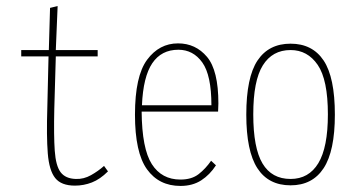

<svg xmlns="http://www.w3.org/2000/svg" viewBox="-20 -603 1165 633"><path d="M227 9Q182 9 162 -16Q142 -41 137.5 -97.5Q133 -154 136 -248L140 -417H50V-438H141L145 -577L170 -583L164 -438H302V-417H164L159 -244Q157 -156 160.5 -106Q164 -56 180 -35Q196 -14 230 -13Q256 -12 280 -25.5Q304 -39 323 -56L336 -38Q310 -12 283 -1.5Q256 9 227 9Z M575 10Q504 10 464.5 -45Q425 -100 425 -225Q425 -352 465 -406Q505 -460 567 -460Q625 -460 662.5 -415.5Q700 -371 700 -262Q700 -253 699.5 -248Q699 -243 699 -235H447Q448 -113 480.5 -62Q513 -11 575 -11Q612 -11 635 -29Q658 -47 676 -73L692 -58Q672 -27 643.5 -8.5Q615 10 575 10ZM448 -256H677Q677 -355 647 -397Q617 -439 568 -439Q512 -439 482 -394.5Q452 -350 448 -256Z M938 8Q865 8 828.5 -48.5Q792 -105 792 -225Q792 -348 829 -403.5Q866 -459 938 -459Q1010 -459 1047 -403.5Q1084 -348 1084 -225Q1084 -105 1047 -48.5Q1010 8 938 8ZM938 -13Q998 -13 1029.5 -65Q1061 -117 1061 -226Q1061 -340 1027.5 -389Q994 -438 938 -438Q878 -438 846.5 -387.5Q815 -337 815 -226Q815 -115 845.5 -64Q876 -13 938 -13Z"/></svg>

Font: Inconsolata Condensed ExtraLight
Style: Regular
Weight: 200
Width: 3
Monospace: yes
Designer: Raph Levien, Cyreal, Brenton Simpson
Foundry: Raph Levien, Cyreal, Google
Version: Version 3.100; ttfautohint (v1.8.4.7-5d5b)